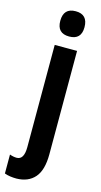

<svg xmlns="http://www.w3.org/2000/svg" viewBox="-178 -805 571 1087"><g transform="rotate(15 108.0 -261.0)"><path d="M51 -687Q51 -762 122 -762Q193 -762 193 -687Q193 -614 122 -614Q51 -614 51 -687ZM42 240Q24 240 6 237.5Q-12 235 -28 229V118Q-6 126 13 126Q56 126 56 52V-547H187V59Q187 152 149 195.5Q111 239 42 240Z"/></g></svg>

Font: Noto Sans Lao UI ExtCond
Style: Bold
Weight: 700
Width: 2
Designer: Monotype Design Team
Foundry: Monotype Imaging Inc.
Version: Version 2.000; ttfautohint (v1.8.4.7-5d5b)